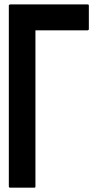

<svg xmlns="http://www.w3.org/2000/svg" viewBox="-20 -860 480 881"><path d="M387.7 -835Q387.7 -798.8 387.7 -725.6Q387.7 -723.6 385.7 -722.7Q383.8 -720.7 380.9 -720.7Q312.5 -720.7 175.8 -720.7Q165 -720.7 142.6 -720.7Q142.6 -482.4 142.6 -3.9Q142.6 -2 141.6 0Q140.6 1 137.7 1Q124 1 95.7 1Q72.3 1 26.4 1Q23.4 1 22.5 0Q20.5 -2 20.5 -3.9Q20.5 -124 20.5 -363.3Q20.5 -482.4 20.5 -721.7Q20.5 -755.9 20.5 -823.2Q20.5 -827.1 20.5 -835Q20.5 -836.9 23.4 -838.9Q25.4 -839.8 28.3 -839.8Q145.5 -839.8 380.9 -839.8Q383.8 -839.8 385.7 -838.9Q387.7 -836.9 387.7 -835Z"/></svg>

Font: Typeface
Style: Regular
Weight: 400
Version: Version 1.0